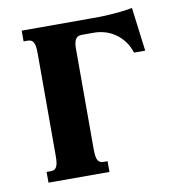

<svg xmlns="http://www.w3.org/2000/svg" viewBox="-66 -587 581 645"><g transform="rotate(-10 225.0 -264.5)"><path d="M217.3 -85Q217.3 -69.8 218.8 -60.5Q220.2 -51.3 223.6 -45.9Q227.1 -40.5 231.7 -38.6Q236.3 -36.6 243.2 -36.6H256.3V0H48.3V-36.6H62Q68.4 -36.6 73.2 -38.6Q78.1 -40.5 81.5 -45.9Q85 -51.3 86.4 -60.5Q87.9 -69.8 87.9 -85V-433.6Q87.9 -448.7 86.4 -458Q85 -467.3 81.5 -472.7Q78.1 -478 73.2 -480Q68.4 -481.9 62 -481.9H48.3V-518.6H277.8Q296.4 -518.6 314 -518.8Q331.5 -519 349.6 -520.3Q367.7 -521.5 386.5 -523.4Q405.3 -525.4 426.3 -529.3L445.3 -380.4H407.2Q399.9 -402.8 387.5 -419.4Q375 -436 358.9 -447.3Q342.8 -458.5 324 -464.1Q305.2 -469.7 285.2 -469.7H248Q241.2 -469.7 235.6 -468.5Q230 -467.3 226.1 -462.9Q222.2 -458.5 219.7 -450.2Q217.3 -441.9 217.3 -428.2Z"/></g></svg>

Font: Arian AMU Serif
Style: Bold
Weight: 700
Designer: Ruben Hakobyan (Tarumian)
Foundry: Ruben Hakobyan (Tarumian)
Version: Version 1.002